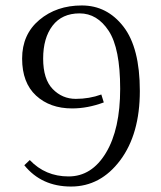

<svg xmlns="http://www.w3.org/2000/svg" viewBox="-20 -673 590 703"><path d="M89 -87Q146 -27 231 -27Q316 -27 368 -113.5Q420 -200 420 -348Q420 -496 378 -560Q336 -624 271.5 -624Q207 -624 172.5 -579Q138 -534 138 -458.5Q138 -383 173 -347Q208 -311 257.5 -311Q307 -311 351 -327L360 -298Q301 -276 244 -276Q163 -276 112 -323Q61 -370 61 -458.5Q61 -547 124 -600Q187 -653 279.5 -653Q372 -653 432 -575.5Q492 -498 492 -340Q492 -182 420 -86Q348 10 240 10Q132 10 69 -68Z"/></svg>

Font: Gilda Display
Style: Regular
Weight: 400
Designer: Eduardo Rodriguez Tunni
Foundry: Eduardo Rodriguez Tunni
Version: Version 1.001